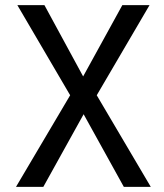

<svg xmlns="http://www.w3.org/2000/svg" viewBox="-20 -731 640 751"><path d="M305.2 -432.1 458.5 -710.9H564.9L358.4 -358.4L569.8 0H464.4L307.1 -284.2L149.4 0H42.5L254.4 -358.4L47.9 -710.9H153.8Z"/></svg>

Font: RobotoMono-Regular
Style: Regular
Weight: 400
Designer: Google
Version: Version 2.000985; 2015; ttfautohint (v1.3)